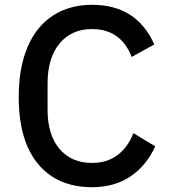

<svg xmlns="http://www.w3.org/2000/svg" viewBox="-20 -766 703 799"><path d="M58 -362Q58 -484 94.5 -570Q131 -656 200 -701Q269 -746 363 -746Q549 -746 622 -581L528 -529Q483 -645 363 -645Q277 -645 227.5 -584.5Q178 -524 178 -419V-309Q178 -205 227.5 -146.5Q277 -88 363 -88Q426 -88 469.5 -121Q513 -154 535 -212L626 -157Q589 -76 522.5 -31.5Q456 13 363 13Q219 13 138.5 -83.5Q58 -180 58 -362Z"/></svg>

Font: IBM Plex Sans JP Medm
Style: Regular
Weight: 500
Designer: Mike Abbink; Paul van der Laan; Pieter van Rosmalen; Wujin Sim; Yejin Wi; Jinhee Kim; Boomi Park; Yona Kim; Kichan Ma
Foundry: Sandoll Inc.
Version: Version 1.002